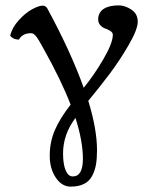

<svg xmlns="http://www.w3.org/2000/svg" viewBox="-20 -463 545 718"><path d="M262.2 -22Q215.8 39.6 215.8 110.8Q215.8 150.4 225.3 173.6Q234.9 196.8 252 196.8Q290 196.8 290 130.9Q290 64.9 262.2 -22ZM310.1 -85.9Q342.8 20 342.8 99.1Q342.8 129.9 338.9 152.3Q335 174.8 324.7 194.6Q314.5 214.4 294.4 224.6Q274.4 234.9 244.1 234.9Q211.4 234.9 188.7 201.4Q166 168 166 119.1Q166 67.9 185.1 23.7Q204.1 -20.5 244.1 -71.8Q207.5 -166 141.1 -284.2Q139.2 -287.6 135.7 -293.7Q132.3 -299.8 130.4 -303.2Q128.4 -306.6 125.5 -311.5Q122.6 -316.4 120.6 -319.3Q118.7 -322.3 116 -325.9Q113.3 -329.6 111.1 -331.5Q108.9 -333.5 106.4 -335.4Q104 -337.4 101.3 -338.1Q98.6 -338.9 96.2 -338.9Q64 -338.9 50.8 -314.9Q29.8 -314.9 18.1 -329.1Q24.9 -359.4 49.6 -386.7Q74.2 -414.1 99.4 -428Q124.5 -441.9 140.1 -441.9Q151.9 -441.9 158.2 -429.2Q245.1 -268.6 293 -134.8Q331.5 -181.6 366.7 -241.9Q401.9 -302.2 401.9 -333Q401.9 -341.3 392.8 -347.2Q383.8 -353 373.3 -356.4Q362.8 -359.9 354.5 -369.4Q346.2 -378.9 347.2 -394Q348.6 -417.5 368.4 -430.2Q388.2 -442.9 423.8 -442.9Q447.3 -442.9 471.2 -427.2Q495.1 -411.6 495.1 -381.8Q495.1 -353 460.9 -294.2Q426.8 -235.4 388.9 -185.3Q351.1 -135.3 310.1 -85.9Z"/></svg>

Font: Common Serif
Style: Regular
Weight: 400
Designer: Philipp H. Poll, Khaled Hosny
Foundry: Stefan Peev, Context Ltd.
Version: Version 1.026